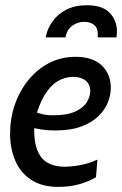

<svg xmlns="http://www.w3.org/2000/svg" viewBox="-20 -722 478 752"><path d="M107.5 -287.5Q127 -279.5 145.2 -275Q163.5 -270.5 188 -270.5Q244.5 -270.5 276.2 -285.8Q308 -301 320.8 -323Q333.5 -345 333.5 -365Q333.5 -385 324.2 -397.2Q315 -409.5 299.5 -415.2Q284 -421 267 -421Q234.5 -421 206 -404Q177.5 -387 154.8 -350Q132 -313 117 -253L115.5 -251.5Q110 -179 124.2 -139.2Q138.5 -99.5 167 -84.2Q195.5 -69 231.5 -69Q260.5 -69 295.5 -75.5Q330.5 -82 361.5 -97L356 -28Q329 -11.5 291.5 -0.8Q254 10 208.5 10Q144 10 102 -17.8Q60 -45.5 39.8 -92.8Q19.5 -140 19.5 -198.5Q19.5 -257.5 38 -311.5Q56.5 -365.5 90.8 -408Q125 -450.5 172 -475Q219 -499.5 276 -499.5Q343.5 -499.5 378.8 -465.5Q414 -431.5 414 -377.5Q414 -350.5 402.5 -321.2Q391 -292 365.5 -267Q340 -242 298.2 -226.5Q256.5 -211 196 -211Q168.5 -211 142 -214.8Q115.5 -218.5 99.5 -225ZM320 -701.5Q381.5 -701.5 409.8 -671.5Q438 -641.5 438 -599.5Q438 -592.5 437.5 -587Q437 -581.5 436 -575.5H362Q363 -578 363 -582Q363 -586 363 -589Q363 -613 348 -624.8Q333 -636.5 310 -636.5Q285 -636.5 263.5 -621.5Q242 -606.5 236.5 -575.5H159Q164.5 -608 184.8 -637Q205 -666 239 -683.8Q273 -701.5 320 -701.5Z"/></svg>

Font: Cabin
Style: Italic
Weight: 400
Width: 4
Italic angle: -10°
Designer: Pablo Impallari
Foundry: Pablo Impallari. http://www.impallari.com Igino Marini. http://www.ikern.com
Version: Version 3.001